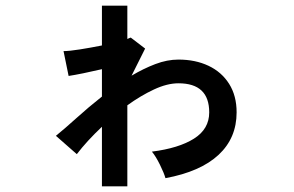

<svg xmlns="http://www.w3.org/2000/svg" viewBox="-20 -609 1040 680"><path d="M341 51V-160Q288 -110 252 -63L178 -128Q210 -154 251.5 -191.5Q293 -229 341 -267V-364Q307 -356 275 -349.5Q243 -343 223 -340L205 -428Q225 -428 263 -434Q301 -440 341 -448V-589H431V-471Q435 -473 438 -474Q441 -475 443 -476L494 -437L446 -341Q488 -366 530 -382Q572 -398 612 -398Q672 -398 718.5 -376Q765 -354 791.5 -312Q818 -270 818 -211Q818 -120 754 -60.5Q690 -1 566 22Q561 4 546.5 -25.5Q532 -55 518 -72Q613 -84 667 -118Q721 -152 721 -211Q721 -314 612 -314Q572 -314 525 -292Q478 -270 431 -236V51Z"/></svg>

Font: Zen Kaku Gothic New
Style: Bold
Weight: 700
Designer: Yoshimichi Ohira
Foundry: Positype
Version: Version 1.002